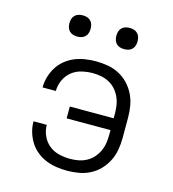

<svg xmlns="http://www.w3.org/2000/svg" viewBox="-109 -812 817 909"><g transform="rotate(15 300.0 -357.0)"><path d="M302 8Q276 8 249.5 4Q223 0 198.5 -10Q174 -20 153 -37Q132 -54 118 -76.5Q104 -99 96.5 -124.5Q89 -150 89 -177H154Q154 -150 165.5 -124Q177 -98 198.5 -80.5Q220 -63 247.5 -56.5Q275 -50 302 -50Q323 -50 343.5 -54Q364 -58 382.5 -68Q401 -78 415 -94Q429 -110 437.5 -129Q446 -148 449 -168.5Q452 -189 452 -210V-231H237V-289H452V-310Q452 -331 449 -351.5Q446 -372 437.5 -391Q429 -410 415 -426Q401 -442 382.5 -452Q364 -462 343.5 -466Q323 -470 302 -470Q275 -470 247.5 -463.5Q220 -457 198.5 -439.5Q177 -422 165.5 -396Q154 -370 154 -343H89Q89 -370 96.5 -395.5Q104 -421 118 -443.5Q132 -466 153 -483Q174 -500 198.5 -510Q223 -520 249.5 -524Q276 -528 302 -528Q331 -528 360 -523Q389 -518 415 -504.5Q441 -491 461 -470Q481 -449 494 -423Q507 -397 512 -368Q517 -339 517 -310V-210Q517 -181 512 -152Q507 -123 494 -97Q481 -71 461 -50Q441 -29 415 -15.5Q389 -2 360 3Q331 8 302 8ZM415 -618Q404 -618 394 -621Q384 -624 376.5 -631.5Q369 -639 366 -649Q363 -659 363 -670Q363 -681 366 -691Q369 -701 376.5 -708.5Q384 -716 394 -719Q404 -722 415 -722Q426 -722 436 -719Q446 -716 453.5 -708.5Q461 -701 464 -691Q467 -681 467 -670Q467 -659 464 -649Q461 -639 453.5 -631.5Q446 -624 436 -621Q426 -618 415 -618ZM185 -618Q174 -618 164 -621Q154 -624 146.5 -631.5Q139 -639 136 -649Q133 -659 133 -670Q133 -681 136 -691Q139 -701 146.5 -708.5Q154 -716 164 -719Q174 -722 185 -722Q196 -722 206 -719Q216 -716 223.5 -708.5Q231 -701 234 -691Q237 -681 237 -670Q237 -659 234 -649Q231 -639 223.5 -631.5Q216 -624 206 -621Q196 -618 185 -618Z"/></g></svg>

Font: Iosevka Aile Light
Style: Regular
Weight: 300
Designer: Belleve Invis
Foundry: Belleve Invis
Version: Version 27.3.5; ttfautohint (v1.8.4)